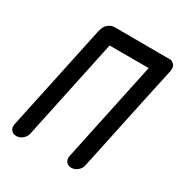

<svg xmlns="http://www.w3.org/2000/svg" viewBox="-170 -848 915 970"><g transform="rotate(30 287.5 -362.5)"><path d="M479 -724H540Q553 -725 566.5 -711.5Q580 -698 572 -665Q564 -632 440 -47Q436 -27 419.5 -13.5Q403 0 383 0Q364 0 353.5 -13.5Q343 -27 347 -47L471 -632H450H243L119 -47Q115 -27 98.5 -13.5Q82 0 63 0Q43 0 32.5 -13.5Q22 -27 26 -47Q150 -632 157.5 -665Q165 -698 182 -711Q199 -724 217 -725Z"/></g></svg>

Font: VDS
Style: Italic
Weight: 400
Designer: artmaker
Foundry: artmaker
Version: Version 1.000 2009 initial release